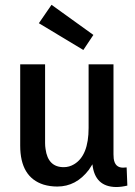

<svg xmlns="http://www.w3.org/2000/svg" viewBox="-20 -751 551 784"><path d="M454.1 12.7Q475.6 12.7 500 6.8L497.1 -67.4Q490.2 -66.4 482.4 -66.4Q449.2 -66.4 444.3 -103.5Q443.4 -111.3 443.4 -121.1V-488.3H341.8V-228.5Q341.8 -115.2 282.2 -80.1Q262.7 -68.4 240.2 -68.4Q175.8 -68.4 166 -142.6Q164.1 -154.3 164.1 -167V-488.3H62.5V-156.2Q62.5 -27.3 158.2 2.9Q184.6 10.7 213.9 10.7Q291 10.7 342.8 -57.6Q350.6 -69.3 357.4 -80.1Q367.2 11.7 454.1 12.7ZM138.7 -656.2 190.4 -731.4 361.3 -608.4 320.3 -546.9Z"/></svg>

Font: Yaldevi Colombo SemiBold
Style: Regular
Weight: 600
Designer: Sol Matas, Denzil Rajitha, Kosala Senevirathne and Pathum Egodawatta
Foundry: Mooniak
Version: Version 1.020 ; ttfautohint (v1.6)